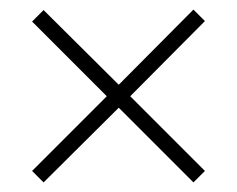

<svg xmlns="http://www.w3.org/2000/svg" viewBox="-20 -527 495 401"><path d="M47 -170 203 -326 47 -482 71 -506 228 -350 384 -507 408 -483 252 -326 408 -170 384 -146 228 -302 71 -146Z"/></svg>

Font: Noto Sans Telugu Condensed ExtraLight
Style: Regular
Weight: 200
Width: 3
Designer: Jelle Bosma - Monotype Design Team
Foundry: Monotype Imaging Inc.
Version: Version 2.005; ttfautohint (v1.8.4.7-5d5b)